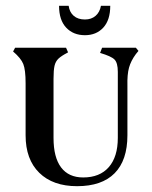

<svg xmlns="http://www.w3.org/2000/svg" viewBox="-20 -631 521 660"><path d="M245 9Q162 9 115 -37Q68 -83 68 -166V-345Q68 -391 60 -411Q52 -431 25 -454L32 -467H207L214 -451Q191 -439 181 -429.5Q171 -420 167.5 -405Q164 -390 164 -360V-157Q164 -90 190 -55.5Q216 -21 266 -21Q323 -21 354 -56.5Q385 -92 385 -157V-384Q385 -415 373.5 -426.5Q362 -438 324 -449L331 -467H447L456 -456L447 -445Q430 -422 423.5 -398.5Q417 -375 418 -336V-166Q418 -80 374 -35.5Q330 9 245 9ZM183 -611H216Q219 -589 233.5 -576.5Q248 -564 272 -564Q294 -564 308.5 -576.5Q323 -589 327 -611H359Q359 -562 335 -536Q311 -510 272 -510Q232 -510 207.5 -536Q183 -562 183 -611Z"/></svg>

Font: Katibeh
Style: Regular
Weight: 400
Designer: Arabic design by Kourosh Beigpour, Latin design by Eduardo Tunni, engineering by Lasse Fister
Version: Version 1.0010g